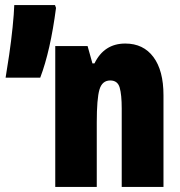

<svg xmlns="http://www.w3.org/2000/svg" viewBox="-20 -734 708 754"><path d="M36 -714Q35 -681 29.5 -627Q24 -573 16 -518.5Q8 -464 2 -429H138Q178 -534 200 -703L196 -714ZM351 -485H343L324 -553H197V0H360V-253Q360 -346 370.5 -382Q381 -418 413 -418Q442 -418 450 -390Q458 -362 458 -308V0H622V-360Q622 -457 582.5 -510Q543 -563 472 -563Q389 -563 351 -485Z"/></svg>

Font: Noto Sans Display Condensed Black
Style: Regular
Weight: 900
Width: 3
Designer: Monotype Design team
Foundry: Monotype Imaging Inc.
Version: 1.000